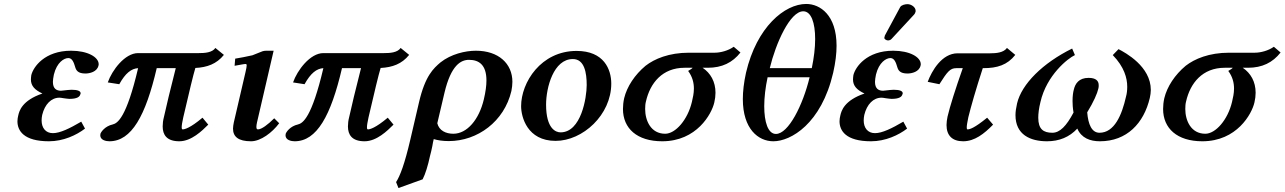

<svg xmlns="http://www.w3.org/2000/svg" viewBox="-20 -701 6483 969"><path d="M193 -121C206 -175 239 -208 280 -208C282 -208 293 -207 303 -205C312 -204 324 -202 330 -202C369 -202 383 -212 386 -227C387 -228 387 -229 387 -230C387 -242 371 -248 341 -248C335 -248 311 -246 297 -244C292 -244 289 -243 289 -243C265 -243 247 -253 247 -288C247 -297 249 -310 252 -325C267 -386 303 -408 325 -408C345 -408 353 -384 359 -364C364 -346 373 -330 411 -330C432 -330 470 -338 477 -370C478 -373 478 -375 478 -377C478 -413 422 -445 339 -445C205 -445 148 -363 138 -322C137 -314 136 -307 136 -300C136 -267 156 -247 194 -229C91 -194 77.1 -141 72 -118C70 -109 68 -100 68 -89C68 -42 99 12 227 12C300 12 366 -19 409 -52L390 -87C332 -53 283 -29 247 -29C210 -29 190 -56 190 -93C190 -102 191 -111 193 -121Z M984 -433H677C610 -433 545 -346 524 -285L582 -276C613 -332 643 -355 677 -357C618 -106 573 -79 549 -73C509 -64 490 -35 487 -26C487 -23 486 -21 486 -18C486 6 515 12 532 12C644 12 715 -117 771 -357H867C838 -244 820 -167 807 -109C803 -94 801 -78 801 -63C801 -21 821 12 885 12C946 12 1000 -41 1031 -72L1002 -107C939 -54 911 -48 902 -48C898 -48 897 -52 897 -59C897 -69 900 -86 905 -109C936 -242 955 -322 966 -358C1025 -361 1073 -378 1110 -424L1067 -459C1051 -435 1012 -433 984 -433Z M1361 -445H1324C1309 -445 1301 -441 1289 -436C1279 -432 1265 -426 1254 -422C1230 -416 1185 -408 1167 -405L1164 -369C1200 -375 1210 -378 1220 -378C1223 -378 1225 -376 1225 -371C1225 -365 1223 -354 1219 -337L1160 -83C1158 -72 1156 -62 1156 -52C1156 -11 1183 12 1247 12C1296 12 1354 -32 1389 -79L1364 -104C1332 -72 1300 -48 1282 -48C1276 -48 1274 -52 1274 -61C1274 -66 1275 -74 1277 -83Z M1919 -433H1612C1545 -433 1480 -346 1459 -285L1517 -276C1548 -332 1578 -355 1612 -357C1553 -106 1508 -79 1484 -73C1444 -64 1425 -35 1422 -26C1422 -23 1421 -21 1421 -18C1421 6 1450 12 1467 12C1579 12 1650 -117 1706 -357H1802C1773 -244 1755 -167 1742 -109C1738 -94 1736 -78 1736 -63C1736 -21 1756 12 1820 12C1881 12 1935 -41 1966 -72L1937 -107C1874 -54 1846 -48 1837 -48C1833 -48 1832 -52 1832 -59C1832 -69 1835 -86 1840 -109C1871 -242 1890 -322 1901 -358C1960 -361 2008 -378 2045 -424L2002 -459C1986 -435 1947 -433 1919 -433Z M2113 204C2127 177 2140 134 2150 87C2154 72 2159 52 2162 36C2164 24 2166 12 2169 1C2189 7 2214 11 2245 11C2390 11 2525 -88 2561 -242C2564 -258 2566 -273 2566 -288C2566 -380 2496 -445 2382 -445C2328 -445 2256 -428 2203 -386C2168 -356 2126 -319 2095 -186L2051 3C2021.9 127.8 1999 187 1979 218L1991 248ZM2422 -200C2397.8 -97 2337 -26 2268 -26C2230 -26 2196 -42 2187 -79L2223 -232C2256.4 -373.9 2307 -399 2347 -399C2397 -399 2435 -374 2435 -295C2435 -269 2430.9 -238 2422 -200Z M2610 -165C2610 -111 2641 10 2784 10C2921 10 3065 -121 3065 -279C3065 -351 3028 -444 2890 -444C2710 -444 2610 -285 2610 -165ZM2736 -173C2736 -260 2774 -403 2871 -403C2930 -403 2941 -333 2941 -272C2941 -208 2913 -33 2809 -33C2786 -33 2736 -50 2736 -173Z M3238 -369C3184 -324 3144 -264 3130 -205C3126 -187 3124 -168 3124 -151C3124 -53 3195 12 3322 12C3496 12 3572 -126 3585 -184C3589 -201 3591 -217 3591 -233C3591 -289 3566 -332 3526 -359H3552C3624 -359 3677 -385 3717 -436L3683 -465C3655 -445 3616 -435 3587 -435H3457C3356 -435 3283 -404 3238 -369ZM3337 -26C3265 -26 3236 -92 3236 -151C3236 -165 3237 -178 3240 -189C3261 -282 3323 -359 3435 -359H3475C3476 -357 3462 -348 3453 -343C3475 -313 3482 -283 3482 -254C3482 -230 3476.9 -208 3472 -187C3450.7 -96.1 3389 -26 3337 -26Z M3745 -334C3734 -284 3729 -239 3729 -201C3729 -50 3807 12 3883 12C3971 12 4125 -76 4185 -334C4197 -387 4202 -432 4202 -470C4202 -625 4119 -681 4049 -681C3940 -681 3799 -565 3745 -334ZM4034 -644C4074 -644 4094 -586 4094 -504C4094 -460 4088 -410 4077 -357H3865C3895 -482 3967 -644 4034 -644ZM4066 -311C4032 -170 3959 -25 3896 -25C3856 -25 3837 -85 3837 -165C3837 -209 3843 -260 3854 -311Z M4560 -680C4549 -680 4529 -676 4523 -665L4446 -522C4445 -520 4443 -512 4443 -510C4443 -503 4454 -497 4461 -497C4465 -497 4474 -498 4479 -504L4592 -626C4597 -631 4600 -638 4601 -643V-647C4601 -665 4579 -680 4560 -680ZM4342 -121C4355 -175 4388 -208 4429 -208C4431 -208 4442 -207 4452 -205C4461 -204 4473 -202 4479 -202C4518 -202 4532 -212 4535 -227C4536 -228 4536 -229 4536 -230C4536 -242 4520 -248 4490 -248C4484 -248 4460 -246 4446 -244C4441 -244 4438 -243 4438 -243C4414 -243 4396 -253 4396 -288C4396 -297 4398 -310 4401 -325C4416 -386 4452 -408 4474 -408C4494 -408 4502 -384 4508 -364C4513 -346 4522 -330 4560 -330C4581 -330 4619 -338 4626 -370C4627 -373 4627 -375 4627 -377C4627 -413 4571 -445 4488 -445C4354 -445 4297 -363 4287 -322C4286 -314 4285 -307 4285 -300C4285 -267 4305 -247 4343 -229C4240 -194 4226.1 -141 4221 -118C4219 -109 4217 -100 4217 -89C4217 -42 4248 12 4376 12C4449 12 4515 -19 4558 -52L4539 -87C4481 -53 4432 -29 4396 -29C4359 -29 4339 -56 4339 -93C4339 -102 4340 -111 4342 -121Z M4813 -432C4733 -432 4682 -342 4662 -288L4721 -276C4761 -339 4775 -357 4806 -357H4839C4802 -252 4774 -164 4762 -112C4759 -97 4757 -83 4757 -70C4757 -17 4786 12 4841 12C4899 12 4947 -26 4992 -72L4962 -107C4897 -54 4874 -48 4863 -48C4860 -48 4859 -51 4859 -58C4859 -68 4862 -84 4867 -109C4880 -162 4905 -250 4940 -357H4943C5013 -357 5064 -373 5104 -424L5062 -459C5045 -435 5007 -432 4978 -432Z M5783 -207C5786 -221 5788 -234 5788 -247C5788 -366 5660 -435 5625 -453L5596 -423C5654 -363 5669 -307 5669 -263C5669 -245 5667 -228 5663 -214C5642 -120 5604 -31 5529 -31C5490 -31 5472 -73 5467 -134C5500 -188 5518 -230 5523 -253C5525 -259 5525 -265 5525 -271C5525 -293 5511 -308 5474 -308C5425 -308 5406 -279 5399 -247C5396 -236 5393 -217 5393 -191C5393 -175 5394 -156 5398 -133C5362 -65 5329 -31 5291 -31C5246 -31 5220 -49 5220 -107C5220 -127 5223 -154 5231 -186C5262 -322 5370 -407 5405 -423L5391 -456C5243 -383 5136 -277 5113 -179C5108 -157 5105 -137 5105 -120C5105 -21 5180 12 5264 12C5326 12 5377 -9 5417 -52C5438 -4 5482 12 5531 12C5667 12 5753 -79 5783 -207Z M5964 -369C5910 -324 5870 -264 5856 -205C5852 -187 5850 -168 5850 -151C5850 -53 5921 12 6048 12C6222 12 6298 -126 6311 -184C6315 -201 6317 -217 6317 -233C6317 -289 6292 -332 6252 -359H6278C6350 -359 6403 -385 6443 -436L6409 -465C6381 -445 6342 -435 6313 -435H6183C6082 -435 6009 -404 5964 -369ZM6063 -26C5991 -26 5962 -92 5962 -151C5962 -165 5963 -178 5966 -189C5987 -282 6049 -359 6161 -359H6201C6202 -357 6188 -348 6179 -343C6201 -313 6208 -283 6208 -254C6208 -230 6202.9 -208 6198 -187C6176.7 -96.1 6115 -26 6063 -26Z"/></svg>

Font: Linux Libertine O
Style: Bold Italic
Weight: 700
Italic angle: -11.5°
Designer: Philipp H. Poll
Foundry: Philipp H. Poll
Version: Version 4.1.0